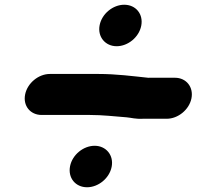

<svg xmlns="http://www.w3.org/2000/svg" viewBox="-20 -704 829 810"><path d="M275.6 -3C265.8 46.2 298.2 86 347.3 86C394.8 86 441.4 48.2 451 0C460.8 -49.2 427.3 -89 379.3 -89C331.8 -89 285.2 -51.2 275.6 -3ZM400.4 -598C390.6 -548.8 424.1 -509 472.1 -509C519.6 -509 566.2 -546.8 575.8 -595C585.6 -644.2 553.2 -684 504.1 -684C456.6 -684 410 -646.2 400.4 -598ZM155.7 -219H359.7C413.7 -219 461.7 -213.1 513.7 -209.1C534.5 -207.3 551.2 -201.3 583.3 -203H683.5C730.9 -203 778.1 -241.1 787.7 -289C797.2 -336.4 766 -376 718.1 -376H615.1C611.5 -376 607.9 -375.6 605.5 -375.9C539 -382.7 472.5 -392 394.3 -392H190.3C142.5 -392 95.6 -353.5 86 -305.5C76.4 -257.5 108 -219 155.7 -219Z"/></svg>

Font: Smoothie
Style: BdIt
Weight: 700
Foundry: Cannot Into Space Fonts
Version: Version 0.8